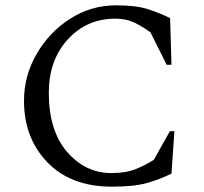

<svg xmlns="http://www.w3.org/2000/svg" viewBox="-20 -690 766 720"><path d="M400 10Q246 10 158 -81Q70 -172 70 -312Q70 -406 117.5 -488Q165 -570 243.5 -620Q322 -670 415 -670Q490 -670 533.5 -656Q577 -642 618 -622L623 -447H605L544 -569Q506 -596 477.5 -608Q449 -620 413 -620Q305 -620 234 -542Q163 -464 163 -342Q163 -200 231.5 -120.5Q300 -41 398 -41Q453 -41 490.5 -56.5Q528 -72 557 -91L617 -198H634L623 -39Q579 -17 530.5 -3.5Q482 10 400 10Z"/></svg>

Font: Spectral
Style: Regular
Weight: 400
Designer: Jean-Baptiste Levee
Foundry: Production Type
Version: Version 1.002